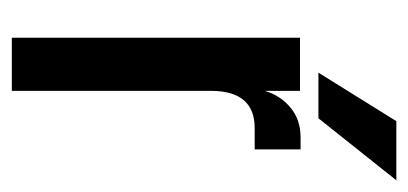

<svg xmlns="http://www.w3.org/2000/svg" viewBox="-203 -488 691 325"><g transform="rotate(90 142.5 -325.5)"><path d="M285.2 -650.9 180.2 -519H103L185.1 -650.9ZM133.8 -487.8V-428.2Q141.6 -454.6 162.1 -471.7Q182.6 -488.8 212.9 -488.8H232.9V-411.1H196.8Q133.8 -411.1 133.8 -336.9V0H43.9V-487.8Z"/></g></svg>

Font: Teko
Style: Regular
Weight: 400
Designer: Manushi Parikh, Jonny Pinhorn
Foundry: Indian Type Foundry
Version: Version 2.000;PS 1.0;hotconv 1.0.79;makeotf.lib2.5.61930